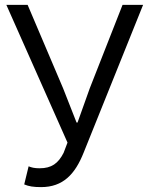

<svg xmlns="http://www.w3.org/2000/svg" viewBox="-20 -752 607 785"><path d="M148 13C238 13 287 -40 322 -128L565 -732H481L347 -391L297 -251H293L238 -391L93 -732H6L256 -169L240 -127C218 -84 191 -64 142 -64C121 -64 109 -67 97 -72L79 2C98 10 117 13 148 13Z"/></svg>

Font: ChiuKong Gothic CL Normal
Style: Regular
Weight: 350
Designer: Ryoko NISHIZUKA 西塚涼子 (kana, bopomofo & ideographs); Paul D. Hunt (Latin, Greek & Cyrillic); Sandoll Communications 산돌커뮤니
Foundry: Adobe
Version: Version 1.300